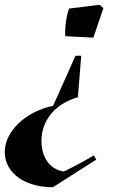

<svg xmlns="http://www.w3.org/2000/svg" viewBox="-60 -522 508 806"><path d="M162 264 344 148 334 130C293 155 251 177 208 198C152 190 114 142 114 70C114 -17 171 -86 267 -114L281 -288H257L163 -78C46 -53 -40 30 -40 116C-40 205 45 264 162 264ZM214 -370 332 -364 374 -488 358 -502 230 -486C218 -455 212 -405 214 -370Z"/></svg>

Font: Mazius Display Extra Italic
Style: Bold
Weight: 700
Italic angle: -17°
Designer: Alberto Casagrande & Collletttivo
Foundry: Collletttivo
Version: Version 2.000;Glyphs 3.2 (3217)